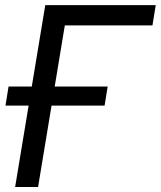

<svg xmlns="http://www.w3.org/2000/svg" viewBox="-20 -748 643 768"><path d="M603 -727.5 589.8 -646.5H239.3L132.3 0H40.5L161.1 -727.5ZM2 -325.7 14.2 -401.9H410.6L398.4 -325.7Z"/></svg>

Font: Inter 17pt
Style: Italic
Weight: 400
Italic angle: -9.3988°
Version: Version 4.001;git-66647c0bb